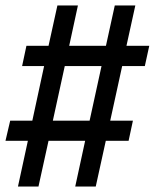

<svg xmlns="http://www.w3.org/2000/svg" viewBox="-20 -679 565 699"><path d="M172.4 -239.7H306.2L349.6 -438.5H215.8ZM120.1 0H45.4L81.5 -166.5H0L17.1 -239.7H97.7L140.6 -438.5H60.5L76.2 -512.2H156.7L189 -659.2H263.7L231.9 -512.2H365.7L397.9 -659.2H472.7L440.4 -512.2H523.4L507.3 -438.5H424.8L381.3 -239.7H463.9L448.2 -166.5H365.2L328.6 0H253.9L290 -166.5H156.7Z"/></svg>

Font: Anka/Coder Condensed
Style: Italic
Weight: 400
Width: 4
Italic angle: -12°
Monospace: yes
Version: Version 001.100